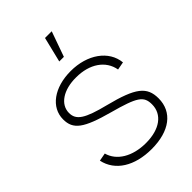

<svg xmlns="http://www.w3.org/2000/svg" viewBox="-228 -861 971 971"><g transform="rotate(-45 257.0 -375.5)"><path d="M282.5 -765 249.5 -630H282.5L330.5 -765ZM267 14C395 14 473 -45 473 -143C473 -226 427 -262 265 -303C137 -335 100 -360 100 -411C100 -472 163 -514 253 -513C349 -513 418 -466 431 -391L474 -399C465 -491 375 -555 256 -555C138 -555 56 -495 56 -409C56 -337 99 -305 253 -263C400 -223 428 -204 428 -145C428 -73 366 -28 268 -28C172 -28 101 -71 83 -138L40 -130C59 -40 145 14 267 14Z"/></g></svg>

Font: Hauora ExtraLight
Style: Regular
Weight: 200
Designer: Mikhail Sharanda
Foundry: WCYS & Co.
Version: Version 1.010